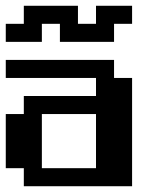

<svg xmlns="http://www.w3.org/2000/svg" viewBox="-20 -645 540 665"><path d="M0 -562.5H62.5V-625H250V-562.5H312.5V-625H437.5V-562.5H375V-500H187.5V-562.5H125V-500H0ZM0 -437.5H375V-375H437.5V0H62.5V-62.5H0V-250H62.5V-312.5H312.5V-375H0ZM125 -250V-62.5H312.5V-250Z"/></svg>

Font: NeoDunggeunmo
Style: Regular
Weight: 400
Monospace: yes
Version: Version 1.600